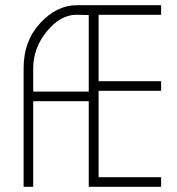

<svg xmlns="http://www.w3.org/2000/svg" viewBox="-20 -720 683 740"><path d="M276 -700H601V-663H360V-407H601V-370H360V-37H601V0H322V-330H108V0H71V-458Q71 -562 135 -631Q199 -700 276 -700ZM322 -367V-662Q300 -663 274 -663Q213 -663 160.5 -599Q108 -535 108 -457V-367Z"/></svg>

Font: Bubbler One
Style: Regular
Weight: 400
Designer: Brenda Gallo (gbrenda1987@gmail.com)
Foundry: Brenda Gallo
Version: Version 1.003